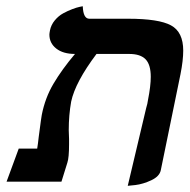

<svg xmlns="http://www.w3.org/2000/svg" viewBox="-20 -582 607 615"><path d="M389.2 13.2 448.2 -235.8Q452.6 -250 454.1 -262.2Q462.9 -306.6 462.9 -335.9Q462.9 -375 446.3 -392.1Q429.7 -409.2 394 -409.2H289.1Q221.2 -318.8 208 -256.8Q200.2 -213.4 200.2 -165Q200.2 -159.7 200.7 -150.6Q201.2 -141.6 201.2 -137.2V-120.1Q201.2 -77.1 195.8 -61Q180.2 -10.3 176.8 0H1L40 -106H99.1Q99.6 -110.4 101.6 -123Q103.5 -135.7 104 -143.1Q112.8 -210.9 113.8 -213.9Q124.5 -268.6 151.4 -314Q178.2 -359.4 220.2 -409.2Q182.1 -409.2 160.2 -426.5Q138.2 -443.8 138.2 -471.2Q138.2 -475.1 140.1 -484.9Q143.6 -502.4 155.5 -516.8Q167.5 -531.2 182.4 -539.3Q197.3 -547.4 211.4 -552.7Q225.6 -558.1 235.4 -560.1L245.1 -562Q246.6 -522 266.1 -522H390.1Q488.8 -522 527.8 -500.7Q566.9 -479.5 566.9 -419.9Q566.9 -388.7 558.1 -344.2L495.1 -37.1Q491.2 -17.1 464.6 -4.6Q438 7.8 413.6 10.7Z"/></svg>

Font: Linux Libertine
Style: Bold Italic
Weight: 700
Italic angle: -11.5°
Designer: Philipp H. Poll
Foundry: Philipp H. Poll
Version: Version 4.0.5